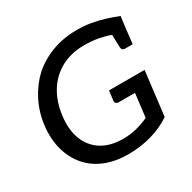

<svg xmlns="http://www.w3.org/2000/svg" viewBox="-162 -888 1056 1057"><g transform="rotate(-30 366.0 -359.5)"><path d="M362 8Q282 8 217.5 -17.5Q153 -43 109 -94Q67 -143 48.5 -211.5Q30 -280 40 -361Q50 -441 85 -509Q120 -577 173 -626Q228 -674 299.5 -700.5Q371 -727 456 -727Q503 -727 544 -720Q585 -713 624.5 -701Q664 -689 704 -673L694 -595L619 -604Q585 -617 542.5 -625.5Q500 -634 449 -634Q365 -634 302 -599.5Q239 -565 200.5 -503Q162 -441 152 -358Q141 -274 165 -211.5Q189 -149 243.5 -114.5Q298 -80 380 -80Q425 -80 465.5 -90.5Q506 -101 543 -118L561 -267H457Q447 -267 441 -273Q435 -279 436 -288L444 -350H670L636 -70Q582 -33 511.5 -12.5Q441 8 362 8ZM611 -620 694 -595 684 -505H636Q626 -505 620.5 -510Q615 -515 614 -525Z"/></g></svg>

Font: Aleo Medium
Style: Italic
Weight: 500
Italic angle: -7°
Designer: Alessio Laiso
Foundry: Alessio Laiso
Version: Version 2.001;gftools[0.9.29]